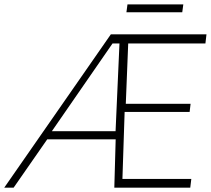

<svg xmlns="http://www.w3.org/2000/svg" viewBox="-46 -870 978 890"><path d="M540 -813 544.9 -849.6H803.7L798.8 -813ZM194.3 -261.7H489.7L507.8 -668.5H475.6ZM-26.4 0 467.8 -710.9H911.1L906.2 -668.5H548.3L537.1 -388.7H837.4L833 -351.1H531.7L521.5 -40.5H840.8L835.9 0H483.9L490.2 -224.1H172.9L17.1 0Z"/></svg>

Font: Muli
Style: ExtraLightItalic
Weight: 200
Italic angle: -7°
Designer: Vernon Adams
Foundry: newtypography
Version: Version 2.0; ttfautohint (v1.00rc1.2-2d82) -l 8 -r 50 -G 200